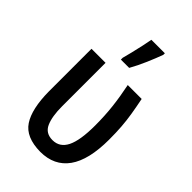

<svg xmlns="http://www.w3.org/2000/svg" viewBox="-237 -871 966 966"><g transform="rotate(45 246.0 -388.0)"><path d="M246 9Q143 8 103 -52.5Q63 -113 62 -237V-540H162V-231Q162 -158 180.5 -117Q199 -76 248 -76Q299 -76 323.5 -125Q348 -174 348 -280Q348 -349 341 -410.5Q334 -472 320 -540H419Q429 -490 435.5 -450Q442 -410 445 -370Q448 -330 448 -280Q448 -135 396.5 -63Q345 9 246 9ZM205 -606V-619Q210 -637 218 -669.5Q226 -702 233 -734.5Q240 -767 243 -785H339V-774Q326 -738 306 -691.5Q286 -645 264 -606Z"/></g></svg>

Font: Avrile Sans Condensed Medium
Style: Regular
Weight: 500
Width: 3
Designer: Monotype Design Team
Foundry: Monotype Imaging Inc.
Version: Version 2.001;September 10, 2019;FontCreator 11.5.0.2425 64-